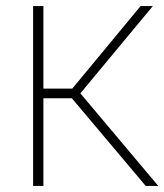

<svg xmlns="http://www.w3.org/2000/svg" viewBox="-20 -615 544 635"><path d="M462 0 205 -305 445 -595H485.5L241 -300.5V-312L503.5 0ZM89.5 0V-595H123.5V0ZM115.5 -290V-322H225.5V-290Z"/></svg>

Font: Encode Sans SC SemiCondensed Thin
Style: Regular
Weight: 250
Width: 4
Designer: Multiple Designers
Foundry: Impallari Type
Version: Version 3.002